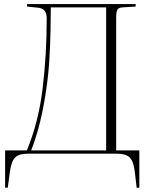

<svg xmlns="http://www.w3.org/2000/svg" viewBox="-20 -750 730 937"><path d="M5 166V-16H111Q168 -153 188 -318Q208 -483 208 -660Q208 -707 169 -712L112 -718V-730H642V-718L578 -714Q559 -713 553 -703Q547 -693 547 -665V-16H660V166L647 167L638 90Q632 37 613 18.5Q594 0 552 0H114Q73 0 54 18.5Q35 37 28 90L18 166ZM132 -16H498V-714H228Q228 -662 226.5 -597Q225 -532 221 -462Q217 -392 207 -323Q195 -236 176.5 -159Q158 -82 132 -16Z"/></svg>

Font: Literata 72pt ExtraLight
Style: Regular
Weight: 200
Designer: Latin by Veronika Burian and Jose Scaglione. Greek by Irene Vlachou. Cyrillic by Vera Evstafieva.
Foundry: TypeTogether
Version: Version 3.002